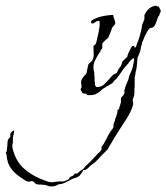

<svg xmlns="http://www.w3.org/2000/svg" viewBox="-268 -324 581 670"><path d="M-97 326Q-101 324 -104.5 323Q-108 322 -112 321Q-121 321 -125 320Q-129 320 -132.5 320Q-136 320 -140 319Q-145 317 -148 313Q-151 308 -160 308Q-165 311 -169 310L-178 307L-193 297Q-210 286 -220 275Q-233 262 -240 244Q-241 240 -242 235.5Q-243 231 -244 227Q-244 216 -248 209Q-244 205 -244 200Q-244 195 -243 189.5Q-242 184 -242 180V173Q-242 170 -240 164Q-238 160 -237 159Q-234 157 -232 154V143Q-230 138 -227 136Q-223 132 -219 131V133Q-219 134 -219 136.5Q-219 139 -220 143L-223 156V173Q-225 179 -225 183Q-225 191 -224 194Q-214 235 -189 260Q-164 284 -127 300Q-116 304 -103 309Q-95 312 -88 312Q-84 312 -80.5 311.5Q-77 311 -73 310Q-64 310 -60 309H-46L-38 306Q-35 305 -32.5 304Q-30 303 -29 302L-23 293Q-16 291 -15 290Q-7 285 -9 284Q-9 281 3 281Q11 272 23 265Q26 262 30 256L39 248L54 233L69 217Q72 212 78 208Q84 203 86 198Q88 196 86 193Q85 190 87 188L95 176L102 163Q104 160 105.5 157Q107 154 108 151Q110 147 112 144Q114 141 116 138Q118 133 122 129Q126 125 128 119V110Q130 105 132 99.5Q134 94 135 89Q137 84 139 78Q141 72 142 67V60L144 58Q146 58 147 57Q147 56 148 55V52L151 43L154 33V19Q156 14 160 11Q165 6 166 2Q167 -1 166 -5Q165 -8 167 -12Q169 -20 172 -27.5Q175 -35 178 -42L181 -50Q181 -53 183 -59L189 -73Q191 -77 192.5 -81Q194 -85 195 -89Q195 -91 196 -94Q197 -96 197 -99Q197 -102 198 -104Q199 -106 199 -108.5Q199 -111 200 -113V-118Q199 -121 196 -121Q194 -118 191 -116Q187 -113 185 -110Q182 -106 179 -102Q176 -98 172 -94Q168 -90 165 -86Q162 -82 159 -78Q157 -74 154.5 -71Q152 -68 150 -65Q148 -61 145 -58Q142 -55 140 -51L136 -47Q134 -46 131 -43Q126 -34 121 -32L91 -14Q89 -13 86 -10Q84 -7 81 -5Q77 -1 72 1Q66 5 62 6Q59 7 56 7Q53 7 50 8H39Q38 8 37.5 7.5Q37 7 36 7L34 4Q30 2 21 2L17 -4Q15 -7 13 -13Q18 -18 16 -28Q15 -31 15 -37Q15 -43 17 -46Q19 -51 22 -54Q24 -56 25 -58Q26 -60 27 -61Q29 -63 30.5 -64Q32 -65 33 -66L36 -79L39 -94Q40 -101 47 -106Q53 -110 56 -117Q59 -123 59 -132Q59 -141 58.5 -149Q58 -157 58 -164Q67 -169 68 -176Q69 -180 70 -184.5Q71 -189 72 -194Q74 -201 75.5 -208.5Q77 -216 78 -223Q81 -236 79 -251Q68 -251 65 -247Q60 -242 53 -242Q52 -242 50 -244Q50 -250 51 -252Q67 -262 84 -266Q104 -271 127 -272V-271Q127 -266 130 -261Q130 -259 131 -256Q132 -253 133 -251Q133 -248 134 -246Q135 -242 134 -242Q133 -238 129 -234Q125 -231 123 -226Q122 -222 120.5 -219Q119 -216 118 -213Q117 -210 116 -207Q115 -204 113 -201Q113 -200 111 -194Q109 -192 106 -189Q103 -186 100 -184Q97 -181 94 -178Q91 -175 89 -172V-155Q87 -154 86 -152Q85 -150 83 -148Q83 -144 79 -140Q75 -134 71 -127Q67 -120 63 -112Q58 -100 58 -90Q58 -86 58.5 -82.5Q59 -79 60 -75Q62 -69 61 -65Q60 -62 62 -56V-46Q62 -41 63 -37Q64 -33 63 -31V-29Q63 -26 69 -20Q86 -20 96 -30L114 -49Q115 -50 116.5 -52Q118 -54 120 -56L127 -63L134 -67Q138 -67 140 -71Q141 -72 141 -73Q141 -74 142 -75Q145 -83 149 -87Q153 -91 156 -99Q158 -103 158 -105Q158 -107 160 -111Q166 -115 168 -118L176 -126Q177 -127 177 -130Q177 -130 177 -131Q177 -132 178 -133Q180 -139 185 -149Q191 -162 194 -163Q197 -165 200 -163Q201 -162 201 -161Q201 -160 202 -159Q202 -156 203 -155V-157Q205 -159 206 -160.5Q207 -162 208 -164Q208 -166 209 -169Q210 -172 211 -174Q216 -186 219 -196L225 -219Q227 -231 228 -237Q229 -241 231 -245Q233 -249 235 -254Q236 -257 236 -262V-271Q241 -283 251 -293Q264 -304 278 -304Q280 -300 282 -302Q286 -302 287 -299Q287 -298 290 -293Q293 -289 293 -286L291 -279Q287 -274 289 -272Q283 -266 280 -254Q278 -248 276 -243.5Q274 -239 272 -235Q268 -228 261 -227Q254 -227 249 -219L243 -209Q241 -206 240 -203Q239 -200 237 -197L233 -187Q229 -179 228 -176Q227 -172 226.5 -168.5Q226 -165 224 -161Q224 -157 223 -153Q222 -149 221 -145Q220 -143 219 -140Q218 -137 217 -134Q213 -126 212 -123L209 -90Q208 -86 207.5 -81.5Q207 -77 205 -72Q205 -67 204 -62.5Q203 -58 202 -54V-22Q201 -18 201 -14.5Q201 -11 201 -7V-2Q201 5 200 9Q199 13 198 16Q197 19 196 21Q194 26 196 32Q198 38 196 43Q192 56 186.5 67.5Q181 79 174 90L146 133L131 157L117 181Q116 183 114.5 185Q113 187 112 189Q111 192 107 198L83 222Q79 227 75 231Q71 235 67 239Q63 243 58.5 246Q54 249 49 253Q45 256 42 260Q37 265 35 266Q35 266 31 268Q31 269 28 269H23Q22 270 22 271Q22 272 21 273L15 282Q10 290 8 290Q4 294 -3 296Q-6 297 -9 298Q-12 299 -15 300Q-19 302 -23.5 304.5Q-28 307 -32 309Q-36 311 -40.5 313Q-45 315 -50 317Q-54 318 -57.5 318.5Q-61 319 -63 319Q-65 320 -67 321Q-69 322 -71 323L-79 326Q-89 327 -97 326Z"/></svg>

Font: Estonia
Style: Regular
Weight: 400
Designer: Robert E. Leuschke
Foundry: Robert E. Leuschke
Version: Version 1.014; ttfautohint (v1.8.3)